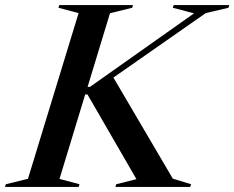

<svg xmlns="http://www.w3.org/2000/svg" viewBox="-62 -735 922 755"><path d="M617.5 -32.5 689.5 -10.5 686 0H392L395 -10.5L474.5 -30.5L282 -363.5H273L172 -31.5L250.5 -10.5L247.5 0H-42.5L-39 -10.5L48 -32L247 -683.5L168 -704.5L171 -715H461L458 -704.5L370.5 -683L282.5 -393.5H292L701 -682.5L617.5 -704.5L621 -715H839.5L836.5 -704.5L747 -683.5L384 -430Z"/></svg>

Font: Newsreader 72pt Medium
Style: Italic
Weight: 500
Italic angle: -17°
Designer: Hugues Gentile
Foundry: Production Type
Version: Version 1.003; ttfautohint (v1.8.3)